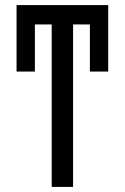

<svg xmlns="http://www.w3.org/2000/svg" viewBox="-20 -734 490 754"><path d="M183 0V-638H45V-714H405V-638H267V0ZM45 -453V-714H117V-453ZM333 -453V-714H405V-453Z"/></svg>

Font: Noto Sans ExtraCondensed
Style: Regular
Weight: 400
Width: 2
Designer: Monotype Design Team
Foundry: Monotype Imaging Inc.
Version: Version 2.013